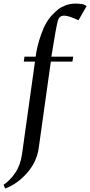

<svg xmlns="http://www.w3.org/2000/svg" viewBox="-46 -758 508 1081"><path d="M-25.9 282.2Q10.7 258.3 40.3 214.4Q69.8 170.4 78.1 108.9L150.9 -411.1H87.9L91.8 -439H154.8Q161.1 -495.6 187 -567.9Q210.9 -637.2 252 -678.2Q269.5 -695.8 283 -706.5Q296.4 -717.3 322.5 -727.5Q348.6 -737.8 378.9 -737.8Q399.9 -737.8 422.9 -733.9L441.9 -724.1L396 -644Q340.3 -669.9 315.9 -669.9Q301.8 -669.9 292.7 -663.1Q283.7 -656.2 278.8 -638.2Q269.5 -603.5 243.2 -439H366.2L361.8 -411.1H240.2L171.9 76.2Q161.1 153.8 106 216.3Q50.8 278.8 -17.1 303.2Z"/></svg>

Font: Dehuti Alt
Style: Bold-Italic
Weight: 700
Version: Version 1.2